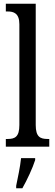

<svg xmlns="http://www.w3.org/2000/svg" viewBox="-20 -780 293 1021"><path d="M11 0H242V-41H233C194 -41 170 -52 170 -115V-760H11V-719H21C52 -719 83 -710 83 -651V-115C83 -52 59 -41 21 -41H11ZM66 208V221H99C123 179 154 113 167 71V61H92C87 110 75 163 66 208Z"/></svg>

Font: Noto Serif Devanagari ExtraCondensed
Style: Regular
Weight: 400
Width: 2
Designer: Universal Thirst, Indian Type Foundry and the Monotype Design Team
Foundry: Monotype Imaging Inc.
Version: Version 2.004